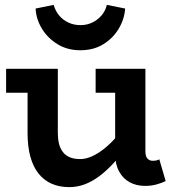

<svg xmlns="http://www.w3.org/2000/svg" viewBox="-20 -753 716 787"><path d="M264 14Q223 14 191.5 0Q160 -14 138 -41.5Q116 -69 104.5 -110.5Q93 -152 93 -207V-471H217V-208Q217 -185 221.5 -165.5Q226 -146 236.5 -131.5Q247 -117 264.5 -109Q282 -101 309 -101Q332 -101 356.5 -112Q381 -123 406.5 -143Q432 -163 458 -193Q484 -223 511 -260V-163Q478 -120 448 -87Q418 -54 388 -31.5Q358 -9 327.5 2.5Q297 14 264 14ZM5 -373V-471H195V-373ZM575 9Q539 9 511.5 -6Q484 -21 468 -50.5Q452 -80 452 -122V-471H576V-133Q576 -112 584.5 -103Q593 -94 605 -94Q615 -94 621.5 -95.5Q628 -97 633 -100L659 -11Q646 -4 623.5 2.5Q601 9 575 9ZM372 -373V-471H560V-373ZM309 -547Q256 -547 215.5 -572Q175 -597 151.5 -636Q128 -675 126 -718L200 -733Q207 -708 222.5 -689.5Q238 -671 260.5 -660.5Q283 -650 310 -650Q336 -650 358 -660.5Q380 -671 396 -689.5Q412 -708 418 -733L493 -718Q490 -675 467 -636Q444 -597 404 -572Q364 -547 309 -547Z"/></svg>

Font: BioRhyme
Style: Bold
Weight: 700
Designer: Aoife Mooney
Foundry: Aoife Mooney Type
Version: Version 1.600;gftools[0.9.33]